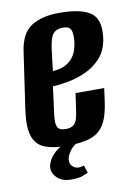

<svg xmlns="http://www.w3.org/2000/svg" viewBox="-76 -552 517 746"><g transform="rotate(-10 182.0 -179.0)"><path d="M150 12Q99 12 65.5 -0.5Q32 -13 19 -48Q6 -83 15 -150L48 -377Q58 -449 100 -475.5Q142 -502 210 -502Q300 -502 336.5 -473.5Q373 -445 361 -369Q353 -325 327 -297Q301 -269 265.5 -253.5Q230 -238 195.5 -232Q161 -226 137 -225L123 -118Q118 -82 125 -67.5Q132 -53 158 -53Q182 -53 193 -65.5Q204 -78 209 -115L219 -184H332L325 -132Q317 -73 297.5 -42Q278 -11 242.5 0.5Q207 12 150 12ZM147 -283Q158 -284 173 -287Q188 -290 203 -299Q218 -308 230 -324.5Q242 -341 247 -369Q253 -398 248.5 -420.5Q244 -443 215 -443Q189 -443 176 -428Q163 -413 157 -366ZM145 144Q109 144 89 124.5Q69 105 72 80Q77 52 102.5 28Q128 4 163 -1L209 0Q181 9 166 28Q151 47 148 64Q146 83 157 93Q168 103 181 103Q188 103 194 101Q200 99 202 99L212 129Q205 132 190 138Q175 144 145 144Z"/></g></svg>

Font: Alumni Sans Thin
Style: Bold Italic
Weight: 700
Italic angle: -8°
Version: Version 1.016